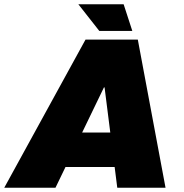

<svg xmlns="http://www.w3.org/2000/svg" viewBox="-56 -887 868 907"><path d="M-36 0 348 -700H595L726 0H498L438 -474H435L206 0ZM217 -98 249 -261H545L513 -98ZM569 -741H413L314 -867H528Z"/></svg>

Font: REM Black
Style: Italic
Weight: 900
Italic angle: -11°
Designer: Octavio Pardo
Foundry: Ashler Design
Version: Version 1.005;gftools[0.9.28]